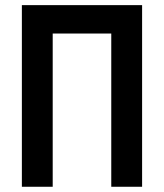

<svg xmlns="http://www.w3.org/2000/svg" viewBox="-20 -713 626 733"><path d="M404.8 0H522.5V-693.4H63.5V0H181.2V-585H404.8Z"/></svg>

Font: Cascadia Mono SemiBold
Style: Regular
Weight: 600
Monospace: yes
Designer: Aaron Bell
Foundry: Saja Typeworks
Version: Version 2404.023